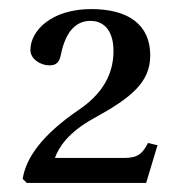

<svg xmlns="http://www.w3.org/2000/svg" viewBox="-20 -759 397 423"><path d="M30 -365 39 -356H302L327 -439L306 -444C294 -420 283 -411 253 -411H101C109 -434 130 -467 186 -498C270 -544 311 -578 311 -637C311 -706 261 -739 181 -739C93 -739 47 -691 47 -649C47 -629 69 -615 89 -615C105 -615 111 -623 114 -638C125 -693 150 -713 179 -713C214 -713 230 -685 230 -647C230 -610 218 -561 155 -518C71 -461 37 -410 30 -365Z"/></svg>

Font: erewhon
Style: Regular
Weight: 400
Version: Version 1.0.0